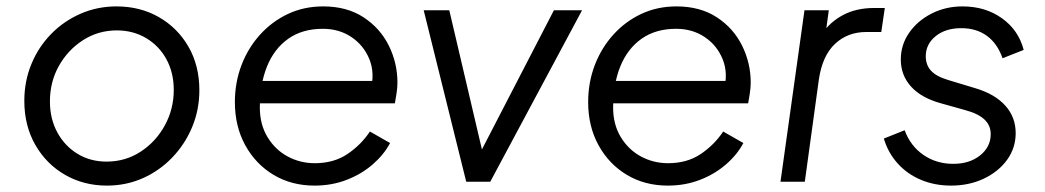

<svg xmlns="http://www.w3.org/2000/svg" viewBox="-20 -568 3267 600"><path d="M56 -253Q56 -314 78 -367.5Q100 -421 139.5 -461.5Q179 -502 231.5 -525Q284 -548 344 -548Q418 -548 476.5 -514.5Q535 -481 569 -422Q603 -363 603 -286Q603 -225 580.5 -171Q558 -117 518 -75.5Q478 -34 426 -11Q374 12 314 12Q242 12 183.5 -21.5Q125 -55 90.5 -115Q56 -175 56 -253ZM523 -287Q523 -341 500 -383Q477 -425 436.5 -449Q396 -473 345 -473Q287 -473 239.5 -442.5Q192 -412 164 -362Q136 -312 136 -251Q136 -197 159 -154.5Q182 -112 222 -87.5Q262 -63 313 -63Q372 -63 419.5 -94Q467 -125 495 -176Q523 -227 523 -287Z M714 -249Q714 -310 734.5 -364Q755 -418 792.5 -459.5Q830 -501 880 -524.5Q930 -548 990 -548Q1064 -548 1116 -514Q1168 -480 1195 -425.5Q1222 -371 1222 -310Q1222 -294 1219 -275Q1216 -256 1214 -245H761L766 -315H1176L1138 -286Q1152 -339 1134.5 -382.5Q1117 -426 1078.5 -452Q1040 -478 989 -478Q925 -478 881 -447Q837 -416 814.5 -360.5Q792 -305 792 -232Q792 -179 816 -139.5Q840 -100 879 -79Q918 -58 964 -58Q1023 -58 1065.5 -86.5Q1108 -115 1136 -157L1199 -121Q1180 -85 1145 -54.5Q1110 -24 1063.5 -6Q1017 12 963 12Q891 12 835 -21.5Q779 -55 746.5 -114Q714 -173 714 -249Z M1437 0 1304 -536H1384L1486 -101L1711 -536H1799L1512 0Z M1818 -249Q1818 -310 1838.5 -364Q1859 -418 1896.5 -459.5Q1934 -501 1984 -524.5Q2034 -548 2094 -548Q2168 -548 2220 -514Q2272 -480 2299 -425.5Q2326 -371 2326 -310Q2326 -294 2323 -275Q2320 -256 2318 -245H1865L1870 -315H2280L2242 -286Q2256 -339 2238.5 -382.5Q2221 -426 2182.5 -452Q2144 -478 2093 -478Q2029 -478 1985 -447Q1941 -416 1918.5 -360.5Q1896 -305 1896 -232Q1896 -179 1920 -139.5Q1944 -100 1983 -79Q2022 -58 2068 -58Q2127 -58 2169.5 -86.5Q2212 -115 2240 -157L2303 -121Q2284 -85 2249 -54.5Q2214 -24 2167.5 -6Q2121 12 2067 12Q1995 12 1939 -21.5Q1883 -55 1850.5 -114Q1818 -173 1818 -249Z M2419 0 2494 -536H2570L2558 -448L2548 -461Q2573 -499 2614.5 -521Q2656 -543 2711 -543H2745L2734 -468H2687Q2629 -468 2589.5 -431Q2550 -394 2539 -320L2495 0Z M2742 -135 2807 -161Q2825 -112 2865.5 -84Q2906 -56 2959 -56Q3010 -56 3043 -82.5Q3076 -109 3076 -149Q3076 -176 3056.5 -194.5Q3037 -213 2996 -224L2921 -245Q2859 -262 2827 -297.5Q2795 -333 2795 -382Q2795 -428 2821 -465.5Q2847 -503 2891 -525.5Q2935 -548 2988 -548Q3059 -548 3111 -511Q3163 -474 3179 -412L3113 -386Q3097 -432 3064 -456Q3031 -480 2984 -480Q2935 -480 2904 -455Q2873 -430 2873 -392Q2873 -365 2889.5 -347Q2906 -329 2943 -318L3029 -292Q3089 -274 3121.5 -238Q3154 -202 3154 -152Q3154 -106 3127.5 -69Q3101 -32 3055 -10Q3009 12 2952 12Q2901 12 2858 -6Q2815 -24 2785 -57.5Q2755 -91 2742 -135Z"/></svg>

Font: Kosmopol Plus Jakarta Sans Italic It
Style: Regular
Weight: 400
Italic angle: -8.04999°
Designer: Gumpita Rahayu
Foundry: Tokotype
Version: Version 2.006